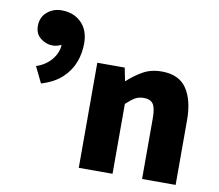

<svg xmlns="http://www.w3.org/2000/svg" viewBox="-78 -803 1022 896"><g transform="rotate(10 433.0 -355.0)"><path d="M108 -357 71 -433Q104 -444 126.5 -464Q149 -484 160 -507Q171 -530 171 -548Q171 -554 170.5 -558.5Q170 -563 169 -567H193Q184 -557 166 -549Q148 -541 130 -541Q99 -541 73 -561.5Q47 -582 47 -619Q47 -661 76 -685.5Q105 -710 144 -710Q202 -710 238 -674Q274 -638 274 -576Q274 -529 258 -486.5Q242 -444 206 -410Q170 -376 108 -357ZM350 0V-498H480L492 -437H495Q526 -466 564.5 -488Q603 -510 654 -510Q736 -510 772.5 -455.5Q809 -401 809 -308V0H650V-288Q650 -338 636.5 -356Q623 -374 594 -374Q568 -374 550 -363Q532 -352 510 -331V0Z"/></g></svg>

Font: Source Sans 3 ExtraLight ExtraBold
Style: Regular
Weight: 800
Version: Version 3.052;hotconv 1.1.0;makeotfexe 2.6.0